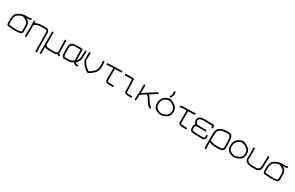

<svg xmlns="http://www.w3.org/2000/svg" viewBox="263 -2513 6975 4541"><g transform="rotate(30 3750.0 -243.0)"><path d="M456.5 -460.4Q474.1 -454.1 474.1 -439Q474.1 -415 419.4 -409.7Q413.6 -407.7 392.1 -407.7H351.1Q369.1 -392.1 401.9 -374.5Q433.1 -346.7 450.7 -288.6Q456.5 -288.6 456.5 -255.4V-83.5Q450.7 -55.2 429.2 -36.6Q393.1 -17.1 333.5 -17.1Q333.5 -15.1 325.7 -15.1H198.7Q179.7 -19 177.2 -19Q48.3 -22.9 48.3 -32.7Q26.9 -68.4 26.9 -101.1V-165.5Q30.8 -267.1 40.5 -276.9Q51.3 -331.1 75.7 -356.9Q105 -384.3 163.6 -415.5Q197.3 -433.6 237.8 -440.9Q252.4 -440.9 280.8 -448.7H382.3Q423.8 -448.7 452.6 -460.4ZM67.9 -177.2V-103Q70.8 -65.9 79.6 -65.9Q156.7 -60.1 177.2 -60.1H181.2Q200.2 -56.2 202.6 -56.2H323.7Q382.8 -62.5 397.9 -67.9Q411.6 -74.2 413.6 -87.4Q415.5 -87.4 415.5 -89.4V-257.3Q402.8 -314.5 382.3 -333.5Q376.5 -342.8 339.4 -362.8Q313 -383.8 261.2 -399.9V-401.9Q194.8 -397.5 108.9 -331.5Q92.3 -315.9 79.6 -267.1Q73.7 -252.4 67.9 -177.2Z M556.6 -451.2Q572.3 -451.2 576.2 -429.7V-400.4Q638.7 -433.6 664.1 -433.6Q664.1 -445.3 826.2 -445.3H865.2Q926.8 -445.3 947.3 -402.3Q960.9 -375.5 960.9 -357.4L964.8 74.2Q968.8 81.5 968.8 89.8V160.2Q965.3 181.6 947.3 181.6Q934.1 181.6 925.8 166L927.7 142.6V93.8Q927.7 85.4 923.8 78.1L919.9 -349.6Q914.6 -402.3 878.9 -402.3Q871.6 -404.3 861.3 -404.3H826.2Q685.5 -404.3 666 -392.6Q642.1 -392.6 576.2 -351.6V-207Q576.2 -163.1 572.3 -29.3Q565.9 -11.7 550.8 -11.7Q535.2 -11.7 531.2 -33.2Q535.2 -174.3 535.2 -201.2V-429.7Q538.6 -451.2 556.6 -451.2Z M1056.6 -445.3Q1066.4 -445.3 1076.2 -429.7Q1078.1 -317.4 1078.1 -253.9V-97.7Q1084.5 -97.7 1097.7 -72.3Q1114.7 -52.7 1183.6 -52.7Q1183.6 -50.8 1224.6 -50.8H1320.3Q1375.5 -50.8 1398.4 -82Q1400.4 -105 1400.4 -115.2V-140.6Q1400.4 -192.4 1394.5 -412.1Q1400.9 -429.7 1416 -429.7Q1431.6 -429.7 1435.5 -408.2Q1441.4 -212.4 1441.4 -128.9V-72.3Q1441.4 -56.2 1472.7 -48.8Q1482.4 -37.6 1482.4 -29.3Q1476.6 -9.8 1462.9 -9.8Q1440.4 -9.8 1410.2 -33.2H1408.2Q1375 -9.8 1330.1 -9.8H1228.5Q1100.1 -9.8 1076.2 -35.2V107.4Q1073.7 164.1 1054.7 164.1H1050.8Q1035.2 164.1 1031.2 142.6V136.7Q1031.2 126 1035.2 107.4Q1037.1 -200.7 1037.1 -269.5Q1037.1 -293.5 1035.2 -427.7Q1041.5 -445.3 1056.6 -445.3Z M1815.9 -442.9Q1874.5 -442.9 1874.5 -421.4V-396Q1880.4 -268.1 1880.4 -138.2Q1899.9 -150.4 1899.9 -163.6Q1931.2 -203.1 1931.2 -274.9Q1931.2 -375 1937 -382.3V-421.4Q1940.4 -442.9 1958.5 -442.9Q1974.1 -442.9 1978 -421.4V-370.6Q1972.2 -352.5 1972.2 -321.8V-267.1Q1972.2 -192.9 1935.1 -140.1Q1935.1 -125.5 1888.2 -89.4V-87.4Q1888.2 -68.8 1931.2 -56.2H1956.5Q1978 -52.7 1978 -34.7Q1978 -19 1956.5 -15.1H1917.5Q1867.2 -30.8 1855 -58.1Q1855 -60.1 1853 -64Q1773.9 -26.9 1772.9 -26.9Q1723.6 -19 1630.4 -19H1583.5Q1558.1 -19 1532.7 -93.3Q1526.9 -147.5 1526.9 -192.9V-267.1Q1526.9 -375 1558.1 -397.9Q1600.1 -439 1673.3 -439Q1739.3 -442.9 1815.9 -442.9ZM1567.9 -185.1Q1567.9 -84 1593.3 -64V-60.1H1620.6Q1761.7 -60.1 1778.8 -75.7Q1835 -100.6 1839.4 -108.9V-144Q1839.4 -261.2 1833.5 -388.2V-401.9H1831.5Q1624.5 -401.9 1624.5 -388.2Q1607.4 -388.2 1581.5 -362.8Q1572.8 -350.6 1567.9 -280.8Z M2059.6 -460.4Q2075.2 -460.4 2079.1 -439V-360.8Q2079.1 -321.3 2077.1 -253.4Q2077.1 -232.4 2102.5 -198.7Q2133.3 -142.1 2178.7 -110.8Q2194.8 -87.4 2225.6 -71.8L2251 -52.2Q2271.5 -68.4 2305.7 -85.4Q2342.8 -114.7 2391.6 -161.6Q2417 -210.4 2417 -218.3Q2424.3 -231.4 2428.7 -267.1Q2428.7 -281.7 2430.7 -349.1L2424.8 -431.2Q2431.2 -448.7 2446.3 -448.7Q2469.7 -448.7 2469.7 -380.4Q2471.7 -367.7 2471.7 -355Q2469.7 -280.8 2469.7 -255.4Q2465.8 -226.1 2444.3 -167.5Q2423.8 -135.3 2407.2 -116.7Q2344.2 -59.6 2311.5 -40.5Q2307.1 -40.5 2288.1 -26.9Q2284.7 -26.9 2262.7 -9.3H2249Q2232.9 -12.2 2200.2 -36.6Q2172.4 -54.2 2143.6 -85.4Q2116.2 -103 2075.2 -161.6Q2036.1 -218.8 2036.1 -247.6Q2038.1 -339.8 2038.1 -392.1V-439Q2041.5 -460.4 2059.6 -460.4Z M2933.6 -455.1Q2951.2 -448.7 2951.2 -433.6Q2951.2 -418 2929.7 -414.1Q2904.8 -414.1 2761.7 -412.1V-410.2Q2763.7 -326.2 2763.7 -318.4Q2761.7 -120.6 2761.7 -101.6Q2761.7 -62.5 2804.7 -62.5Q2814.5 -62.5 2828.1 -58.6H2925.8Q2947.3 -55.2 2947.3 -37.1Q2947.3 -21.5 2925.8 -17.6H2820.3L2767.6 -27.3Q2720.7 -45.4 2720.7 -93.8V-99.6Q2722.7 -297.9 2722.7 -326.2Q2720.7 -393.6 2720.7 -412.1H2718.8Q2639.2 -412.1 2601.6 -404.3H2582Q2560.1 -398.4 2548.8 -398.4Q2531.2 -404.8 2531.2 -419.9Q2531.2 -443.4 2595.7 -447.3L2603.5 -449.2Q2663.1 -453.1 2933.6 -455.1Z M3240.2 -443.4Q3277.3 -443.4 3277.3 -419.9V-345.7Q3281.2 -332 3281.2 -330.1Q3287.1 -207 3287.1 -72.3Q3297.4 -65.9 3330.1 -56.6H3431.6Q3453.1 -53.2 3453.1 -35.2Q3453.1 -19.5 3431.6 -15.6H3328.1Q3271 -25.9 3253.9 -46.9Q3246.1 -59.1 3246.1 -74.2Q3246.1 -201.2 3240.2 -318.4V-322.3Q3236.3 -335.9 3236.3 -337.9V-402.3Q3098.6 -400.4 3048.8 -400.4Q3031.2 -406.7 3031.2 -421.9Q3031.2 -437.5 3052.7 -441.4Q3090.8 -441.4 3240.2 -443.4Z M3562.5 -445.3Q3578.1 -445.3 3582 -423.8V-226.6H3584Q3698.7 -306.2 3824.2 -380.9Q3836.9 -396 3861.3 -406.2Q3879.4 -424.3 3900.4 -429.7Q3900.4 -436 3927.7 -441.4H3929.7Q3951.2 -438 3951.2 -419.9Q3951.2 -405.8 3923.8 -396.5Q3894 -382.3 3880.9 -369.1Q3871.1 -369.1 3834 -337.9Q3813 -328.1 3791 -312.5L3763.7 -296.9Q3786.1 -262.7 3826.2 -212.9Q3854.5 -156.7 3882.8 -127Q3911.1 -80.1 3957 -48.8Q3964.8 -40.5 3964.8 -29.3Q3958.5 -11.7 3943.4 -11.7Q3931.2 -11.7 3882.8 -54.7Q3849.6 -101.6 3830.1 -123Q3830.1 -125.5 3798.8 -175.8Q3796.4 -175.8 3783.2 -201.2Q3780.3 -201.2 3763.7 -226.6Q3730 -271.5 3724.6 -271.5Q3672.9 -235.4 3656.2 -226.6Q3655.8 -222.2 3638.7 -214.8Q3614.7 -194.3 3601.6 -189.5Q3601.6 -183.6 3584 -179.7H3576.2Q3572.3 -19.5 3564.5 -19.5Q3554.7 -13.7 3548.8 -13.7Q3533.7 -13.7 3527.3 -31.2Q3531.2 -71.3 3537.1 -214.8Q3541 -214.8 3541 -228.5V-423.8Q3544.4 -445.3 3562.5 -445.3Z M4252 -455.1Q4269.5 -452.1 4269.5 -443.4Q4316.4 -443.4 4384.8 -392.6Q4414.1 -375 4429.7 -359.4Q4447.8 -344.2 4449.2 -330.1Q4457 -330.1 4472.7 -263.7V-189.5Q4470.7 -154.8 4441.4 -101.6Q4395 -51.8 4339.8 -33.2Q4278.3 -9.8 4240.2 -9.8Q4194.8 -9.8 4123 -41Q4123 -44.4 4089.8 -62.5Q4047.4 -100.6 4039.1 -142.6Q4031.2 -158.2 4031.2 -179.7V-224.6Q4031.2 -286.6 4052.7 -320.3Q4076.7 -383.8 4154.3 -425.8Q4222.7 -451.2 4228.5 -451.2ZM4072.3 -228.5V-195.3Q4072.3 -154.3 4095.7 -117.2Q4095.7 -111.8 4132.8 -84Q4166 -66.4 4193.4 -60.5Q4193.4 -56.2 4242.2 -50.8Q4267.1 -50.8 4318.4 -70.3Q4382.8 -91.8 4408.2 -128.9Q4425.8 -156.7 4425.8 -175.8Q4431.6 -180.2 4431.6 -189.5V-252Q4424.3 -298.3 4410.2 -314.5Q4410.2 -328.6 4335.9 -375Q4297.9 -404.3 4236.3 -404.3H4230.5Q4228.5 -404.3 4228.5 -406.2Q4165.5 -393.6 4117.2 -347.7Q4072.3 -289.1 4072.3 -228.5ZM4263.7 -668Q4285.2 -668 4285.2 -617.2V-584Q4285.2 -557.1 4269.5 -531.2Q4253.4 -482.4 4228.5 -482.4Q4210.9 -488.8 4210.9 -503.9Q4210.9 -508.3 4232.4 -544.9L4244.1 -584L4242.2 -650.4Q4248.5 -668 4263.7 -668Z M4933.6 -455.1Q4951.2 -448.7 4951.2 -433.6Q4951.2 -418 4929.7 -414.1Q4904.8 -414.1 4761.7 -412.1V-410.2Q4763.7 -326.2 4763.7 -318.4Q4761.7 -120.6 4761.7 -101.6Q4761.7 -62.5 4804.7 -62.5Q4814.5 -62.5 4828.1 -58.6H4925.8Q4947.3 -55.2 4947.3 -37.1Q4947.3 -21.5 4925.8 -17.6H4820.3L4767.6 -27.3Q4720.7 -45.4 4720.7 -93.8V-99.6Q4722.7 -297.9 4722.7 -326.2Q4720.7 -393.6 4720.7 -412.1H4718.8Q4639.2 -412.1 4601.6 -404.3H4582Q4560.1 -398.4 4548.8 -398.4Q4531.2 -404.8 4531.2 -419.9Q4531.2 -443.4 4595.7 -447.3L4603.5 -449.2Q4663.1 -453.1 4933.6 -455.1Z M5228.5 -445.3H5234.4Q5351.6 -441.4 5365.2 -441.4H5414.1Q5472.7 -441.4 5472.7 -388.7Q5472.7 -339.8 5449.2 -339.8Q5433.6 -339.8 5429.7 -361.3Q5429.7 -367.7 5431.6 -394.5Q5427.2 -394.5 5419.9 -400.4H5363.3Q5235.4 -404.3 5222.7 -404.3H5218.8Q5147 -404.3 5119.1 -392.6Q5098.6 -392.6 5072.3 -363.3Q5072.3 -356 5064.5 -345.7V-316.4Q5069.8 -304.2 5078.1 -271.5Q5096.7 -248 5132.8 -248Q5132.8 -244.1 5156.2 -244.1Q5307.6 -242.2 5353.5 -242.2Q5371.1 -235.8 5371.1 -220.7Q5371.1 -205.1 5349.6 -201.2Q5313 -201.2 5148.4 -203.1Q5131.3 -205.1 5127 -205.1Q5120.1 -204.6 5093.8 -191.4Q5078.1 -182.6 5074.2 -166V-130.9Q5074.2 -69.8 5097.7 -68.4Q5100.1 -64 5142.6 -60.5Q5142.6 -58.6 5152.3 -56.6Q5236.3 -54.7 5281.2 -54.7H5380.9Q5412.1 -59.6 5412.1 -74.2Q5418 -84 5418 -99.6V-128.9Q5421.4 -150.4 5439.5 -150.4Q5455.1 -150.4 5459 -128.9V-101.6Q5459 -37.6 5418 -21.5Q5392.6 -13.7 5386.7 -13.7H5293Q5084.5 -13.7 5076.2 -33.2Q5054.2 -41 5044.9 -62.5Q5033.2 -83 5033.2 -125V-166Q5033.2 -200.2 5066.4 -224.6Q5054.2 -224.6 5033.2 -275.4Q5033.2 -283.2 5023.4 -308.6V-339.8Q5023.4 -364.7 5043 -398.4Q5047.4 -398.4 5082 -425.8Q5128.4 -445.3 5228.5 -445.3Z M5783.2 -463.4H5880.9Q5908.7 -456.5 5927.7 -434.1Q5943.4 -423.8 5955.1 -383.3Q5959.5 -383.3 5964.8 -324.7V-309.1Q5970.7 -291 5970.7 -260.3V-86.4Q5962.9 -35.6 5943.4 -31.7Q5943.4 -21.5 5861.3 -2.4Q5853 -0.5 5832 -0.5H5724.6Q5688.5 -0.5 5609.4 -22L5576.2 -33.7Q5574.2 -10.7 5574.2 -0.5V21Q5574.2 33.7 5578.1 124.5L5582 138.2V140.1Q5578.6 161.6 5560.5 161.6Q5537.1 153.8 5537.1 132.3Q5537.1 92.8 5533.2 62Q5535.2 -76.2 5535.2 -158.7V-277.8Q5535.2 -300.3 5558.6 -359.9Q5561 -359.9 5574.2 -391.1Q5629.4 -438 5718.8 -457.5Q5768.1 -459.5 5783.2 -463.4ZM5576.2 -275.9V-80.6Q5579.1 -80.6 5601.6 -68.8Q5685.5 -41.5 5732.4 -41.5H5830.1Q5885.7 -41.5 5923.8 -68.8Q5929.7 -86.4 5929.7 -92.3V-254.4Q5929.7 -278.3 5923.8 -297.4V-316.9Q5923.8 -366.2 5898.4 -406.7Q5877.4 -422.4 5867.2 -422.4H5794.9Q5771.5 -418.5 5710.9 -414.6Q5703.6 -409.2 5648.4 -391.1Q5610.8 -368.7 5605.5 -359.9Q5584 -313.5 5584 -309.1Q5584 -300.8 5576.2 -275.9Z M6252 -455.1Q6269.5 -452.1 6269.5 -443.4Q6316.4 -443.4 6384.8 -392.6Q6414.1 -375 6429.7 -359.4Q6447.8 -344.2 6449.2 -330.1Q6457 -330.1 6472.7 -263.7V-189.5Q6470.7 -154.8 6441.4 -101.6Q6395 -51.8 6339.8 -33.2Q6278.3 -9.8 6240.2 -9.8Q6194.8 -9.8 6123 -41Q6123 -44.4 6089.8 -62.5Q6047.4 -100.6 6039.1 -142.6Q6031.2 -158.2 6031.2 -179.7V-224.6Q6031.2 -286.6 6052.7 -320.3Q6076.7 -383.8 6154.3 -425.8Q6222.7 -451.2 6228.5 -451.2ZM6072.3 -228.5V-195.3Q6072.3 -154.3 6095.7 -117.2Q6095.7 -111.8 6132.8 -84Q6166 -66.4 6193.4 -60.5Q6193.4 -56.2 6242.2 -50.8Q6267.1 -50.8 6318.4 -70.3Q6382.8 -91.8 6408.2 -128.9Q6425.8 -156.7 6425.8 -175.8Q6431.6 -180.2 6431.6 -189.5V-252Q6424.3 -298.3 6410.2 -314.5Q6410.2 -328.6 6335.9 -375Q6297.9 -404.3 6236.3 -404.3H6230.5Q6228.5 -404.3 6228.5 -406.2Q6165.5 -393.6 6117.2 -347.7Q6072.3 -289.1 6072.3 -228.5Z M6550.8 -453.1Q6566.4 -453.1 6570.3 -431.6V-418Q6570.3 -406.7 6574.2 -378.9Q6574.2 -349.6 6576.2 -228.5Q6572.3 -160.6 6572.3 -134.8Q6576.7 -109.4 6617.2 -82Q6647 -66.4 6693.4 -60.5Q6696.8 -58.6 6701.2 -58.6H6841.8Q6885.7 -68.4 6902.3 -89.8Q6923.8 -120.1 6923.8 -191.4V-291Q6923.8 -293 6927.7 -306.6V-406.2Q6927.7 -414.6 6925.8 -427.7Q6932.1 -445.3 6947.3 -445.3Q6968.8 -441.9 6968.8 -423.8V-294.9Q6968.8 -293 6964.8 -279.3V-203.1Q6964.8 -94.2 6935.5 -66.4Q6921.4 -45.4 6890.6 -29.3Q6887.7 -29.3 6855.5 -17.6H6693.4L6627 -31.2Q6626 -33.2 6597.7 -46.9L6570.3 -64.5Q6566.4 -64.5 6546.9 -91.8Q6538.6 -91.8 6531.2 -132.8Q6531.2 -164.1 6535.2 -238.3Q6533.2 -340.3 6533.2 -373Q6529.3 -395.5 6529.3 -404.3V-431.6Q6532.7 -453.1 6550.8 -453.1Z M7456.5 -460.4Q7474.1 -454.1 7474.1 -439Q7474.1 -415 7419.4 -409.7Q7413.6 -407.7 7392.1 -407.7H7351.1Q7369.1 -392.1 7401.9 -374.5Q7433.1 -346.7 7450.7 -288.6Q7456.5 -288.6 7456.5 -255.4V-83.5Q7450.7 -55.2 7429.2 -36.6Q7393.1 -17.1 7333.5 -17.1Q7333.5 -15.1 7325.7 -15.1H7198.7Q7179.7 -19 7177.2 -19Q7048.3 -22.9 7048.3 -32.7Q7026.9 -68.4 7026.9 -101.1V-165.5Q7030.8 -267.1 7040.5 -276.9Q7051.3 -331.1 7075.7 -356.9Q7105 -384.3 7163.6 -415.5Q7197.3 -433.6 7237.8 -440.9Q7252.4 -440.9 7280.8 -448.7H7382.3Q7423.8 -448.7 7452.6 -460.4ZM7067.9 -177.2V-103Q7070.8 -65.9 7079.6 -65.9Q7156.7 -60.1 7177.2 -60.1H7181.2Q7200.2 -56.2 7202.6 -56.2H7323.7Q7382.8 -62.5 7397.9 -67.9Q7411.6 -74.2 7413.6 -87.4Q7415.5 -87.4 7415.5 -89.4V-257.3Q7402.8 -314.5 7382.3 -333.5Q7376.5 -342.8 7339.4 -362.8Q7313 -383.8 7261.2 -399.9V-401.9Q7194.8 -397.5 7108.9 -331.5Q7092.3 -315.9 7079.6 -267.1Q7073.7 -252.4 7067.9 -177.2Z"/></g></svg>

Font: CEF Fonts CJK Mono
Style: Regular
Weight: 400
Designer: PartyBoss (派对大魔王)
Version: Release 2.25